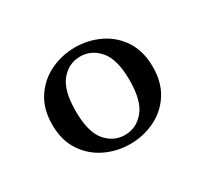

<svg xmlns="http://www.w3.org/2000/svg" viewBox="-74 -687 538 503"><g transform="rotate(-30 195.0 -436.0)"><path d="M195.2 -290.3Q155.6 -290.3 121 -306.9Q86.3 -323.4 64.5 -356Q42.7 -388.7 42.7 -436.3Q42.7 -483.9 64.5 -516.5Q86.3 -549.2 121 -565.7Q155.6 -582.3 195.2 -582.3Q234.7 -582.3 269.4 -565.7Q304 -549.2 325.4 -516.5Q346.8 -483.9 346.8 -436.3Q346.8 -388.7 325.4 -356Q304 -323.4 269.4 -306.9Q234.7 -290.3 195.2 -290.3ZM195.2 -317.7Q229 -317.7 252.8 -345.6Q276.6 -373.4 276.6 -436.3Q276.6 -499.2 252.8 -527Q229 -554.8 195.2 -554.8Q160.5 -554.8 137.1 -527Q113.7 -499.2 113.7 -436.3Q113.7 -373.4 137.1 -345.6Q160.5 -317.7 195.2 -317.7Z"/></g></svg>

Font: Playfair
Style: Regular
Weight: 400
Designer: Claus Eggers Sørensen
Foundry: Claus Eggers Sørensen
Version: Version 2.001;gftools[0.9.30]